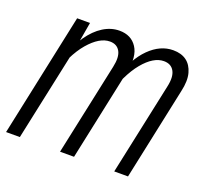

<svg xmlns="http://www.w3.org/2000/svg" viewBox="-104 -678 856 799"><g transform="rotate(20 323.5 -279.0)"><path d="M476 0 563 -408Q573 -453 559.5 -477.5Q546 -502 514 -502Q468 -502 422 -446.5Q376 -391 342 -281L353 -372Q381 -462 429.5 -510Q478 -558 535 -558Q571 -558 594 -541Q617 -524 626 -491Q635 -458 624 -410L537 0ZM-3 0 113 -546H170L151 -436L58 0ZM236 0 323 -408Q333 -454 319.5 -478Q306 -502 275 -502Q229 -502 181 -446Q133 -390 100 -281L115 -373Q134 -433 162.5 -474Q191 -515 225.5 -536.5Q260 -558 297 -558Q349 -558 374.5 -519Q400 -480 385 -410L298 0Z"/></g></svg>

Font: Azeret Mono ExtraLight
Style: Italic
Weight: 250
Italic angle: -12°
Designer: Martin Vácha
Foundry: Displaay
Version: Version 1.002